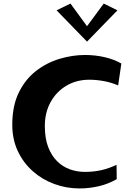

<svg xmlns="http://www.w3.org/2000/svg" viewBox="-20 -1057 738 1079"><path d="M427 2Q353 2 285 -23Q217 -48 164 -95Q111 -142 80 -208Q49 -274 49 -356Q49 -462 85.5 -536.5Q122 -611 181.5 -657.5Q241 -704 313.5 -726Q386 -748 458 -748Q516 -748 569 -735.5Q622 -723 662 -700L644 -577Q604 -594 562.5 -601.5Q521 -609 482 -609Q410 -609 353.5 -575.5Q297 -542 264.5 -483.5Q232 -425 232 -349Q232 -279 251 -230Q270 -181 302 -150Q334 -119 374 -105Q414 -91 456 -91Q507 -91 550.5 -101Q594 -111 635 -131L636 -50Q586 -22 533 -10Q480 2 427 2ZM376 -1037 482 -892 469 -823 298 -999ZM563 -1037 640 -999 469 -823 456 -892Z"/></svg>

Font: Marhey Medium
Style: Regular
Weight: 500
Designer: Nur Syamsi & Bustanul Arifin
Foundry: Namelatype
Version: Version 1.000